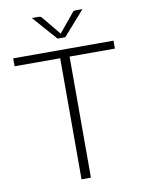

<svg xmlns="http://www.w3.org/2000/svg" viewBox="-97 -971 774 1037"><g transform="rotate(-10 289.5 -452.0)"><path d="M564.5 -664H316V0H264.5V-664H14.5V-707.5H564.5ZM429 -904.5 311.5 -771H269L151.5 -904.5H187Q191 -904.5 196.5 -903.5Q202 -902.5 206 -897L286.5 -799L290.5 -793.5Q291.5 -796 294 -799L375 -897Q379 -902.5 384.2 -903.5Q389.5 -904.5 393.5 -904.5Z"/></g></svg>

Font: LatoLatin Light
Style: Regular
Weight: 300
Designer: Lukasz Dziedzic with Adam Twardoch and Botio Nikoltchev
Foundry: tyPoland Lukasz Dziedzic
Version: Version 2.015; 2015-08-06; http://www.latofonts.com/